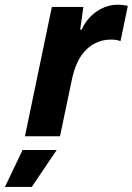

<svg xmlns="http://www.w3.org/2000/svg" viewBox="-96 -565 549 796"><path d="M7.4 0 119 -536.3H249.7L236.4 -441.9H242.3Q264.6 -490.4 305.5 -517.9Q346.4 -545.4 391.3 -545.4Q403.7 -545.4 414.6 -544.1Q425.4 -542.9 433.9 -540.6L403.4 -393.9Q397.1 -397.9 386.1 -399.4Q375 -400.9 362.7 -400.9Q328.6 -400.9 297 -385Q265.4 -369.1 241.2 -334.8Q217 -300.4 203.7 -243.1L152.7 0ZM-75.6 210.1 -2.4 57H139L35.6 210.1Z"/></svg>

Font: Mona Sans
Style: Italic
Weight: 200
Italic angle: -11.6951°
Designer: Deni Anggara
Foundry: GitHub
Version: Version 2.000